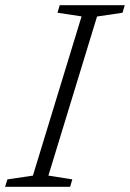

<svg xmlns="http://www.w3.org/2000/svg" viewBox="-44 -718 500 738"><path d="M269.5 -655 177 -669 185.5 -698H435.5L427 -669L329 -654.5L142 -43L234 -28.5L225.5 0H-24.5L-15.5 -28.5L82.5 -43Z"/></svg>

Font: Newsreader 9pt Light
Style: Italic
Weight: 300
Italic angle: -17°
Designer: Hugues Gentile
Foundry: Production Type
Version: Version 1.003